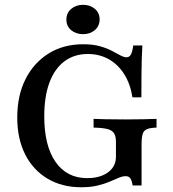

<svg xmlns="http://www.w3.org/2000/svg" viewBox="-20 -766 719 797"><path d="M316.9 11.3Q237.1 11.3 177 -24.6Q116.9 -60.5 84.3 -125.4Q51.6 -190.3 51.6 -278.2Q51.6 -369.4 85.9 -437.5Q120.2 -505.6 181.9 -544Q243.5 -582.3 325 -582.3Q365.3 -582.3 394.4 -574.2Q423.4 -566.1 444 -555.2Q464.5 -544.4 479.4 -536.3Q494.4 -528.2 505.6 -528.2Q516.9 -528.2 523.4 -539.9Q529.8 -551.6 533.1 -577.4H571Q569.4 -552.4 568.5 -524.2Q567.7 -496 567.3 -457.7Q566.9 -419.4 566.9 -362.1H529.8Q521 -417.7 495.6 -458.1Q470.2 -498.4 431.5 -520.2Q392.7 -541.9 344.4 -541.9Q287.9 -541.9 247.2 -511.3Q206.5 -480.6 185.1 -423Q163.7 -365.3 163.7 -283.1Q163.7 -161.3 210.5 -94Q257.3 -26.6 341.9 -26.6Q378.2 -26.6 404.8 -37.5Q431.5 -48.4 446.4 -68.1Q461.3 -87.9 461.3 -114.5V-176.6Q461.3 -200 453.6 -212.5Q446 -225 426.2 -230.2Q406.5 -235.5 368.5 -236.3V-272.6Q385.5 -271.8 419.4 -271Q453.2 -270.2 500.8 -270.2Q543.5 -270.2 575 -271Q606.5 -271.8 629.8 -272.6V-236.3Q603.2 -235.5 589.9 -229.8Q576.6 -224.2 572.2 -209.7Q567.7 -195.2 567.7 -166.9V4H530.6Q527.4 -16.9 521 -25.8Q514.5 -34.7 501.6 -34.7Q488.7 -34.7 472.6 -27.8Q456.5 -21 434.7 -11.7Q412.9 -2.4 384.3 4.4Q355.6 11.3 316.9 11.3ZM325 -624.2Q295.2 -624.2 275.4 -640.7Q255.6 -657.3 255.6 -684.7Q255.6 -712.1 275.4 -729Q295.2 -746 325 -746Q354 -746 373.8 -729.4Q393.5 -712.9 393.5 -685.5Q393.5 -658.1 373.8 -641.1Q354 -624.2 325 -624.2Z"/></svg>

Font: Playfair 9pt SemiBold
Style: Regular
Weight: 600
Designer: Claus Eggers Sørensen
Foundry: Claus Eggers Sørensen
Version: Version 2.001;gftools[0.9.30]